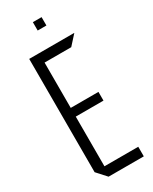

<svg xmlns="http://www.w3.org/2000/svg" viewBox="-219 -904 760 954"><g transform="rotate(-30 161.0 -426.5)"><path d="M99 0 50 -54V-55H301V0ZM50 -55V-704H107V-55ZM107 -340V-390H266V-340ZM107 -650V-704H308V-703L260 -650ZM157 -805V-853H207V-805Z"/></g></svg>

Font: Foldit Thin Light
Style: Regular
Weight: 300
Version: Version 1.003